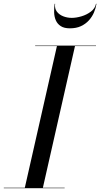

<svg xmlns="http://www.w3.org/2000/svg" viewBox="-60 -990 528 1010"><path d="M70 0 240 -750H335L165 0ZM-40 0V-2.5H280V0ZM125 -747.5V-750H445V-747.5ZM307.5 -841Q277.5 -841 259.8 -852.5Q242 -864 233.8 -882.8Q225.5 -901.5 224.8 -924.2Q224 -947 227.5 -970H230Q226.5 -945.5 239 -929Q251.5 -912.5 272.8 -904.2Q294 -896 317.5 -896Q341 -896 368.8 -904.2Q396.5 -912.5 418.2 -929Q440 -945.5 445 -970H447.5Q444 -947 434.2 -924.2Q424.5 -901.5 407.5 -882.8Q390.5 -864 366 -852.5Q341.5 -841 307.5 -841Z"/></svg>

Font: Bodoni Moda 72pt
Style: Italic
Weight: 400
Italic angle: -13°
Designer: Owen Earl
Foundry: indestructible type
Version: Version 2.005